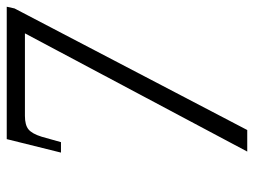

<svg xmlns="http://www.w3.org/2000/svg" viewBox="-112 -642 754 570"><g transform="rotate(-90 265.0 -357.0)"><path d="M100 0 451 -660H206Q179 -660 166 -649.5Q153 -639 144 -610L128 -553H97L137 -714H530L525 -691L164 0Z"/></g></svg>

Font: Noto Serif SemiCondensed Light
Style: Italic
Weight: 300
Width: 4
Italic angle: -12°
Designer: Monotype Design Team
Foundry: Monotype Imaging Inc.
Version: Version 2.013; ttfautohint (v1.8.4.7-5d5b)